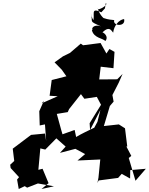

<svg xmlns="http://www.w3.org/2000/svg" viewBox="-20 -1182 993 1281"><path d="M656 -1100C578 -1136 618 -1082 600 -1033C620 -1059 601 -1022 586 -1094C604 -1029 566 -1045 654 -1006C582 -1031 574 -947 641 -992C622 -1015 626 -986 593 -981C606 -926 670 -927 682 -908C718 -943 641 -996 647 -947C707 -1021 723 -977 735 -964C740 -1009 772 -1050 808 -1055C821 -1001 730 -1007 742 -1048C694 -1052 688 -1057 666 -1063C688 -1051 647 -1071 632 -1126C626 -1105 707 -1148 686 -1162L680 -1126ZM690 -825 651 -895 534 -880 519 -891 447 -829 400 -806 344 -766 392 -717 423 -673 325 -648 311 -543 365 -540 259 -493 273 -510 242 -440 245 -345 280 -352 288 -242 280 -291 187 -282 65 -190 75 -108 48 -83 51 -61 107 0 94 16 105 79 145 60 161 70 233 42 340 61 257 79 304 40 264 -56 236 -49 249 -192 282 -184 356 -259 418 -204 380 -162 483 -189 548 -154 497 -111 649 -118 637 3 630 39 638 22 768 5 792 -22 848 9 849 -47 953 -56 884 24 839 -128 856 -142 823 -205H829L814 -326L773 -352L673 -341L713 -475L738 -504L730 -548L772 -630L798 -689L762 -653L642 -652L652 -737L737 -727L744 -836L710 -855ZM609 -330C568 -310 526 -291 488 -268L478 -315L397 -286L389 -313L359 -422L432 -434L441 -454L520 -554L543 -523L674 -543L613 -560L654 -483L578 -360L581 -315L650 -449L630 -369Z"/></svg>

Font: Hussar Lance
Style: ExBdObl
Weight: 700
Foundry: Cannot Into Space Fonts, PlusOne Fonts
Version: Version 2.270